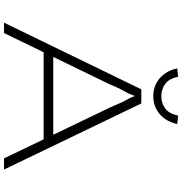

<svg xmlns="http://www.w3.org/2000/svg" viewBox="5 -934 928 979"><g transform="rotate(90 469.5 -444.0)"><path d="M95 0 435 -700H507L844 0H787L526 -544Q509 -584 500.5 -602Q492 -620 486.5 -629Q481 -638 476 -649.5Q471 -661 462 -688H476Q465 -655 458.5 -640.5Q452 -626 446 -616Q440 -606 432 -590Q424 -574 409 -538L148 0ZM229 -202 251 -251H692L703 -202ZM470 -761Q434 -761 405 -776Q376 -791 356 -818.5Q336 -846 328 -883L371 -888Q381 -840 408.5 -821Q436 -802 470 -802Q504 -802 531.5 -821Q559 -840 569 -888L612 -883Q604 -846 584 -818.5Q564 -791 535 -776Q506 -761 470 -761Z"/></g></svg>

Font: Lexend Zetta ExtraLight
Style: Regular
Weight: 250
Version: Version 1.007